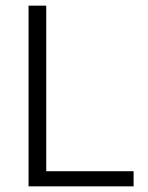

<svg xmlns="http://www.w3.org/2000/svg" viewBox="-20 -659 524 679"><path d="M143.5 0H81V-639H143.5ZM113.5 -53.5H452.5V0H113.5Z"/></svg>

Font: Anek Tamil Medium Light
Style: Regular
Weight: 300
Version: Version 1.003